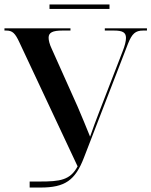

<svg xmlns="http://www.w3.org/2000/svg" viewBox="-20 -841 679 861"><path d="M202 -801H471V-821H202ZM113 0H162C271 0 317 -32 356 -133L554 -645C572 -690 587 -704 622 -704H639V-714H450V-704H491C529 -704 545 -696 545 -671C545 -657 540 -636 530 -611L424 -337C410 -301 397 -266 384 -228C366 -273 348 -316 328 -363L212 -622C202 -643 198 -660 198 -672C198 -695 216 -704 260 -704H296V-714H0V-704H8C36 -704 48 -692 67 -651L328 -95C295 -33 249 -27 159 -27H113Z"/></svg>

Font: Noto Serif Display SemiCondensed SemiBold
Style: Regular
Weight: 600
Width: 4
Designer: Monotype Design Team
Foundry: Monotype Imaging Inc.
Version: Version 2.009